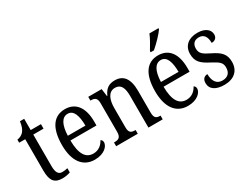

<svg xmlns="http://www.w3.org/2000/svg" viewBox="-76 -1285 2326 1814"><g transform="rotate(-30 1087.5 -378.0)"><path d="M203 10C240 10 273 2 290 -5V-51C271 -46 254 -43 231 -43C190 -43 170 -73 170 -143V-487H282V-536H170V-659H124C116 -605 105 -579 87 -557C69 -536 45 -525 16 -520V-487H82V-145C82 -30 120 10 203 10Z M557 10C664 10 713 -50 713 -90C713 -108 703 -119 693 -124C672 -83 633 -47 574 -47C492 -47 447 -114 446 -263H730V-305C730 -463 661 -546 548 -546C425 -546 355 -452 355 -264C355 -90 428 10 557 10ZM639 -314H447C451 -430 485 -495 549 -495C614 -495 638 -422 639 -314Z M793 0H1029V-41H1024C986 -41 958 -49 958 -108V-321C958 -405 982 -484 1059 -484C1123 -484 1145 -432 1145 -346V0H1301V-41H1297C1259 -41 1234 -50 1234 -113V-349C1234 -486 1182 -546 1092 -546C1032 -546 990 -524 959 -454H955L944 -536H798V-495H803C840 -495 869 -486 869 -427V-113C869 -50 839 -41 801 -41H793Z M1519 -619V-606H1555C1604 -647 1675 -721 1697 -756V-766H1598C1581 -721 1547 -666 1519 -619ZM1573 10C1680 10 1729 -50 1729 -90C1729 -108 1719 -119 1709 -124C1688 -83 1649 -47 1590 -47C1508 -47 1463 -114 1462 -263H1746V-305C1746 -463 1677 -546 1564 -546C1441 -546 1371 -452 1371 -264C1371 -90 1444 10 1573 10ZM1655 -314H1463C1467 -430 1501 -495 1565 -495C1630 -495 1654 -422 1655 -314Z M1971 10C2076 10 2140 -47 2140 -144C2140 -228 2099 -268 2010 -311C1935 -348 1906 -368 1906 -422C1906 -469 1931 -501 1983 -501C2035 -501 2063 -464 2063 -394C2102 -394 2124 -417 2124 -452C2124 -502 2080 -545 1991 -545C1897 -545 1833 -495 1833 -405C1833 -320 1873 -284 1967 -236C2042 -197 2065 -175 2065 -126C2065 -69 2035 -35 1974 -35C1908 -35 1880 -89 1880 -159C1853 -159 1822 -143 1822 -95C1822 -25 1879 10 1971 10Z"/></g></svg>

Font: Noto Serif Devanagari Condensed
Style: Regular
Weight: 400
Width: 3
Designer: Universal Thirst, Indian Type Foundry and the Monotype Design Team
Foundry: Monotype Imaging Inc.
Version: Version 2.004